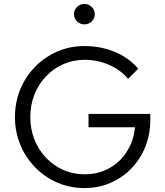

<svg xmlns="http://www.w3.org/2000/svg" viewBox="-20 -945 839 976"><path d="M410 11Q335 11 271 -17Q207 -45 158.5 -94.5Q110 -144 83 -209.5Q56 -275 56 -350Q56 -425 83 -490.5Q110 -556 158.5 -605.5Q207 -655 271 -683Q335 -711 410 -711Q490 -711 561.5 -682Q633 -653 683 -596L631 -544Q592 -591 533 -616Q474 -641 410 -641Q351 -641 301 -618.5Q251 -596 213.5 -556.5Q176 -517 155 -464Q134 -411 134 -350Q134 -289 155 -236Q176 -183 213.5 -143.5Q251 -104 301 -81.5Q351 -59 410 -59Q480 -59 535.5 -90Q591 -121 625.5 -175.5Q660 -230 666 -298H430V-366H744V-335Q744 -262 719 -199.5Q694 -137 648.5 -89.5Q603 -42 542 -15.5Q481 11 410 11ZM409 -821Q387 -821 371.5 -836.5Q356 -852 356 -873Q356 -894 371.5 -909.5Q387 -925 409 -925Q431 -925 446.5 -909.5Q462 -894 462 -873Q462 -852 446.5 -836.5Q431 -821 409 -821Z"/></svg>

Font: Red Hat Text
Style: Regular
Weight: 400
Designer: Pentagram, MCKL
Foundry: MCKL
Version: Version 1.030